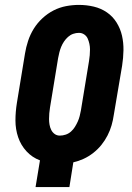

<svg xmlns="http://www.w3.org/2000/svg" viewBox="-20 -763 540 783"><path d="M125 0 143 -109Q111 -121 88 -146Q65 -171 54 -203.5Q43 -236 43 -271.5Q43 -307 49 -344L82 -545Q86 -570 94.5 -596Q103 -622 117.5 -645.5Q132 -669 153 -688.5Q174 -708 198.5 -720.5Q223 -733 249.5 -738Q276 -743 302 -743Q333 -743 362.5 -736Q392 -729 416 -712.5Q440 -696 455.5 -671Q471 -646 477.5 -617.5Q484 -589 483.5 -558Q483 -527 478 -495L444 -294Q441 -273 435 -252Q429 -231 418.5 -210.5Q408 -190 393.5 -172Q379 -154 360.5 -139.5Q342 -125 321.5 -115.5Q301 -106 279 -101L263 0ZM224 -210Q236 -210 248 -214Q260 -218 269.5 -226.5Q279 -235 285.5 -245.5Q292 -256 297 -267Q302 -278 305 -290Q308 -302 310 -313L343 -514Q345 -526 346 -538Q347 -550 347 -561.5Q347 -573 344.5 -584.5Q342 -596 337.5 -606Q333 -616 323.5 -622.5Q314 -629 302 -629Q290 -629 278.5 -625Q267 -621 257.5 -612.5Q248 -604 241 -593.5Q234 -583 229.5 -572Q225 -561 222 -549Q219 -537 217 -526L184 -325Q182 -313 181 -301Q180 -289 180 -277.5Q180 -266 182 -254.5Q184 -243 189 -233Q194 -223 203 -216.5Q212 -210 224 -210Z"/></svg>

Font: Iosevka Term Curly Heavy
Style: Italic
Weight: 900
Italic angle: -9°
Designer: Belleve Invis
Foundry: Belleve Invis
Version: Version 32.3.0